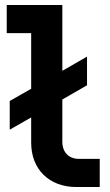

<svg xmlns="http://www.w3.org/2000/svg" viewBox="-20 -750 440 770"><path d="M295 -113C256 -113 230 -140 230 -181V-351L329 -408V-523L230 -466V-730H7V-617H105V-394L19 -345V-230L105 -279V-178C105 -71 177 0 286 0H380V-113Z"/></svg>

Font: Tekne LDO
Style: Bold
Weight: 700
Monospace: yes
Designer: Alessio Laiso, Mario Rullo, Paolo Rosset
Foundry: Alessio Laiso
Version: Version 1.000;hotconv 1.0.109;makeotfexe 2.5.65596